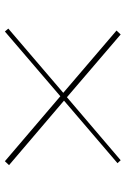

<svg xmlns="http://www.w3.org/2000/svg" viewBox="116 -645 514 786"><g transform="rotate(90 373.0 -252.0)"><path d="M121 -489 105 -472 360 -254 97 -29 109 -15 374 -242 640 -15 656 -32 392 -257 648 -476 636 -489 378 -269Z"/></g></svg>

Font: Sprat Light
Style: Regular
Weight: 300
Designer: Ethan Nakache
Foundry: Collletttivo
Version: Version 2.000;Glyphs 3.2 (3217)